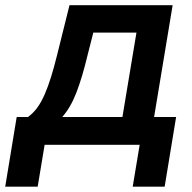

<svg xmlns="http://www.w3.org/2000/svg" viewBox="-75 -549 729 728"><path d="M-55.2 158.7 -11.7 -105.5H31.2Q50.8 -119.6 66.2 -140.6Q81.5 -161.6 94.2 -190.7Q106.9 -219.7 118.4 -256.6Q129.9 -293.5 141.1 -338.9L188.5 -529.3H579.6L509.3 -105.5H592.8L549.3 158.7H428.2L454.6 0H94.2L67.9 158.7ZM161.1 -105.5H389.2L442.4 -425.3H278.8L256.8 -338.9Q237.3 -257.3 215.3 -199.7Q193.4 -142.1 161.1 -105.5Z"/></svg>

Font: Inter 24pt SemiBold
Style: Italic
Weight: 600
Italic angle: -9.3988°
Designer: Rasmus Andersson
Foundry: rsms
Version: Version 4.001;git-66647c0bb